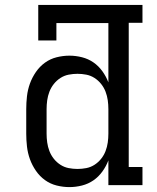

<svg xmlns="http://www.w3.org/2000/svg" viewBox="-20 -755 640 783"><path d="M263 8Q237 8 211 1.5Q185 -5 163.5 -20.5Q142 -36 126.5 -58.5Q111 -81 102 -106Q93 -131 90 -157.5Q87 -184 87 -210V-310Q87 -336 90 -362.5Q93 -389 102 -414Q111 -439 126.5 -461.5Q142 -484 163.5 -499.5Q185 -515 211 -521.5Q237 -528 263 -528Q289 -528 314.5 -521.5Q340 -515 361 -500.5Q382 -486 397.5 -464.5Q413 -443 422 -419V-661H210V-590H136V-735H561V-662H505V-74H561V0H422V-101Q413 -77 397.5 -55.5Q382 -34 361 -19.5Q340 -5 314.5 1.5Q289 8 263 8ZM296 -66Q314 -66 332 -69.5Q350 -73 365.5 -83Q381 -93 392.5 -107.5Q404 -122 410.5 -139Q417 -156 419.5 -174Q422 -192 422 -210V-310Q422 -328 419.5 -346Q417 -364 410.5 -381Q404 -398 392.5 -412.5Q381 -427 365.5 -437Q350 -447 332 -450.5Q314 -454 296 -454Q278 -454 260 -450.5Q242 -447 226.5 -437Q211 -427 199.5 -412.5Q188 -398 181.5 -381Q175 -364 172.5 -346Q170 -328 170 -310V-210Q170 -192 172.5 -174Q175 -156 181.5 -139Q188 -122 199.5 -107.5Q211 -93 226.5 -83Q242 -73 260 -69.5Q278 -66 296 -66Z"/></svg>

Font: Iosevka HT Extended
Style: Regular
Weight: 400
Width: 7
Monospace: yes
Designer: Belleve Invis
Foundry: Belleve Invis
Version: Version 32.3.0; ttfautohint (v1.8.4)